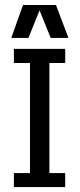

<svg xmlns="http://www.w3.org/2000/svg" viewBox="-20 -762 324 782"><path d="M36.6 -57.1H102.1V-505.4H36.6V-563H245.6V-505.4H181.2V-57.1H245.6V0H36.6ZM25.9 -607.4 73.7 -741.7H208L258.8 -607.4H186.5L141.1 -719.7L95.7 -607.4Z"/></svg>

Font: Rokkitt
Style: Regular
Weight: 400
Version: Version 1.2; ttfautohint (v1.5) -l 7 -r 28 -G 50 -x 13 -D la